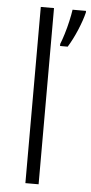

<svg xmlns="http://www.w3.org/2000/svg" viewBox="-54 -793 391 825"><g transform="rotate(5 141.5 -380.0)"><path d="M145 0H88V-760H145ZM283 -753Q275 -720 257 -677Q239 -634 218 -600H185V-609Q192 -626 200.5 -653.5Q209 -681 215.5 -710Q222 -739 225 -760H283Z"/></g></svg>

Font: Noto Sans Thai Looped Light
Style: Regular
Weight: 300
Designer: Sasikarn Vongin, Ben Mitchell
Foundry: The Fontpad Ltd
Version: Version 1.001; ttfautohint (v1.8.4.7-5d5b)